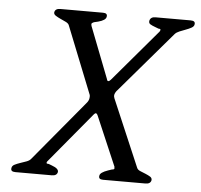

<svg xmlns="http://www.w3.org/2000/svg" viewBox="-49 -715 800 766"><g transform="rotate(5 350.5 -332.0)"><path d="M701 -649Q700 -641 690 -635.5Q680 -630 667.5 -625.5Q655 -621 643 -616Q631 -611 625 -604L418 -362Q413 -357 410 -351.5Q407 -346 406 -341Q405 -336 408 -328L522 -61Q525 -52 536 -47.5Q547 -43 558 -38.5Q569 -34 577 -29Q585 -24 584 -15Q581 0 561 0H391Q372 0 375 -15Q376 -28 408 -39L423 -44Q431 -44 433 -49Q432 -48 432 -56L348 -252Q344 -262 339 -262Q337 -262 332 -257L165 -56Q161 -52 161 -49Q159 -44 170 -44L183 -39Q211 -29 209 -15Q206 0 186 0H40Q20 0 23 -15Q24 -24 34 -29Q44 -34 56 -38Q68 -42 80.5 -46.5Q93 -51 99 -59L297 -297Q308 -309 309 -320Q310 -326 309 -332L201 -603Q198 -610 187.5 -615Q177 -620 166 -625Q155 -630 146.5 -635.5Q138 -641 139 -649Q142 -664 162 -664H333Q352 -664 349 -649Q347 -635 317 -627L300 -623Q291 -619 291 -616Q290 -614 292 -607L372 -401Q373 -394 378 -394Q382 -394 388 -401L563 -607Q567 -611 567 -615Q569 -620 559 -620L546 -625Q532 -630 525 -634.5Q518 -639 520 -649Q524 -664 543 -664H684Q704 -664 701 -649Z"/></g></svg>

Font: Jura
Style: Italic
Weight: 400
Designer: Ed Merritt
Foundry: Ten by Twenty
Version: Version 1.007